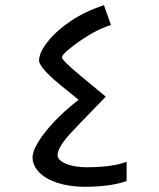

<svg xmlns="http://www.w3.org/2000/svg" viewBox="-20 -707 612 737"><path d="M304 10Q248 10 201 -5Q155 -20 130 -46Q105 -72 105 -103Q105 -127 128 -164Q151 -201 191 -243Q231 -285 282 -324L231 -365Q130 -445 130 -475Q130 -505 163 -547Q196 -589 252 -626.5Q308 -664 379 -687L406 -611Q372 -601 331 -578Q310 -566 283.5 -547.5Q257 -529 237.5 -512Q218 -495 218 -487Q218 -481 234 -465Q250 -449 287 -418Q324 -387 386 -336Q267 -214 246 -190Q226 -168 213.5 -147Q201 -126 201 -112Q201 -92 233 -78.5Q265 -65 312 -65Q411 -65 466 -86V-12Q404 10 304 10Z"/></svg>

Font: Noto Kufi Arabic
Style: Regular
Weight: 400
Designer: Monotype Design Team, David Williams, Khaled Hosny
Foundry: Google LLC
Version: Version 2.109; ttfautohint (v1.8.4.7-5d5b)